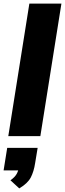

<svg xmlns="http://www.w3.org/2000/svg" viewBox="-31 -756 361 1066"><path d="M15 0 132 -736H310L193 0ZM76 290 27 245Q51 228 61 210.5Q71 193 75 170L107 190H-11L9 65H178L164 150Q157 196 140 229Q123 262 76 290Z"/></svg>

Font: Mulish ExtraLight Black
Style: Italic
Weight: 900
Italic angle: -9°
Version: Version 3.603